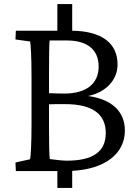

<svg xmlns="http://www.w3.org/2000/svg" viewBox="-20 -841 667 944"><path d="M262 83H335V-1C494 -9 594 -84 594 -199C594 -293 530 -353 413 -369C501 -387 558 -448 558 -524C558 -629 480 -688 335 -690V-821H262V-690H58L56 -647L128 -637C131 -627 135 -563 135 -460V-229C135 -135 131 -70 128 -58L56 -42L58 0H262ZM221 -208V-328C235 -329 256 -329 301 -329C433 -329 500 -281 500 -187C500 -95 437 -51 308 -51C288 -51 245 -56 225 -59C222 -72 221 -137 221 -208ZM221 -383V-487C221 -560 222 -630 224 -642H309C409 -642 465 -597 465 -514C465 -429 404 -381 296 -381C268 -381 245 -382 221 -383Z"/></svg>

Font: TPK Tissa Web Quiz
Style: Regular
Weight: 400
Designer: Jacques Le Bailly, Suppakit Chalermlarp | Katatrad Co.,Ltd.
Foundry: Jacques Le Bailly, Cadson Demak Co.,Ltd.
Version: Version 5.000;Glyphs 3.1.2 (3151)